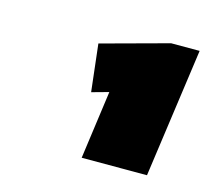

<svg xmlns="http://www.w3.org/2000/svg" viewBox="-63 -866 587 514"><g transform="rotate(15 230.5 -609.0)"><path d="M382 -430H201L227 -619L180 -606L165 -737L353 -788H432Z"/></g></svg>

Font: Pathway Extreme 8pt Thin 12pt Black
Style: Italic
Weight: 900
Italic angle: -8°
Version: Version 1.001;gftools[0.9.26]